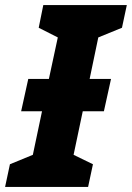

<svg xmlns="http://www.w3.org/2000/svg" viewBox="-55 -734 518 754"><path d="M-35 0H291L310 -89L234 -126L270 -297H353L381 -424H297L331 -587L424 -625L443 -714H115L97 -625L172 -587L137 -424H56L28 -297H110L74 -126L-16 -89Z"/></svg>

Font: Noto Sans SemiCondensed ExtraBold
Style: Italic
Weight: 800
Width: 4
Italic angle: -12°
Designer: Monotype Design Team
Foundry: Monotype Imaging Inc.
Version: Version 2.013